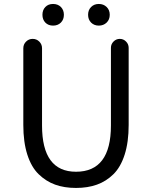

<svg xmlns="http://www.w3.org/2000/svg" viewBox="-20 -928 761 961"><path d="M360.4 12.7Q301.8 12.7 255.9 -3.9Q210 -20.5 173.3 -56.2Q136.7 -91.8 116.7 -154.3Q96.7 -216.8 96.7 -302.7V-686.5Q96.7 -706.1 110.4 -719.7Q124 -733.4 143.6 -733.4Q163.1 -733.4 176.8 -719.7Q190.4 -706.1 190.4 -686.5V-299.8Q190.4 -68.4 360.4 -68.4Q535.2 -68.4 535.2 -299.8V-688.5Q535.2 -707 548.3 -720.2Q561.5 -733.4 579.6 -733.4Q597.7 -733.4 610.8 -720.2Q624 -707 624 -688.5V-302.7Q624 -216.8 604 -154.3Q584 -91.8 547.9 -56.2Q511.7 -20.5 465.3 -3.9Q418.9 12.7 360.4 12.7ZM284.7 -814.9Q269.5 -799.8 245.6 -799.8Q221.7 -799.8 207 -814.9Q192.4 -830.1 192.4 -854Q192.4 -877.9 207 -893.1Q221.7 -908.2 245.6 -908.2Q269.5 -908.2 284.7 -893.1Q299.8 -877.9 299.8 -854Q299.8 -830.1 284.7 -814.9ZM513.7 -814.9Q498 -799.8 474.6 -799.8Q451.2 -799.8 436 -814.9Q420.9 -830.1 420.9 -854Q420.9 -877.9 436 -893.1Q451.2 -908.2 474.6 -908.2Q498 -908.2 513.7 -893.1Q529.3 -877.9 529.3 -854Q529.3 -830.1 513.7 -814.9Z"/></svg>

Font: Gen Jyuu Gothic P Regular
Style: Regular
Weight: 400
Designer: [Source Han Sans]
Ryoko NISHIZUKA  (kana & ideographs); Paul D. Hunt (Latin, Greek & Cyrillic); Wenlong ZHANG  (bopomofo
Version: Version 1.002.20150607